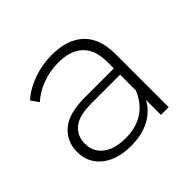

<svg xmlns="http://www.w3.org/2000/svg" viewBox="-130 -683 844 844"><g transform="rotate(-45 291.5 -261.0)"><path d="M435 -93Q410 -47 362 -21.5Q314 4 247 4Q160 4 109.5 -37Q59 -78 59 -145Q59 -210 105.5 -250.5Q152 -291 254 -291H433V-333Q433 -406 393.5 -444Q354 -482 278 -482Q226 -482 178.5 -464Q131 -446 98 -416L73 -452Q112 -487 167 -506.5Q222 -526 282 -526Q379 -526 431 -476.5Q483 -427 483 -331V0H435ZM254 -37Q319 -37 364.5 -67Q410 -97 433 -154V-252H255Q178 -252 143.5 -224Q109 -196 109 -147Q109 -96 147 -66.5Q185 -37 254 -37Z"/></g></svg>

Font: Goldbeck Next Light
Style: Regular
Weight: 300
Designer: Julieta Ulanovsky
Foundry: Julieta Ulanovsky
Version: Version 7.200